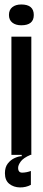

<svg xmlns="http://www.w3.org/2000/svg" viewBox="-20 -692 191 858"><path d="M31 0V-528H120V0ZM75 -579Q50 -579 35 -591Q20 -603 20 -625Q20 -648 35 -660Q50 -672 75 -672Q131 -672 131 -625Q131 -579 75 -579ZM118 134Q96 146 68.5 145.5Q41 145 21.5 129.5Q2 114 2 82Q2 55 15 38.5Q28 22 46 14Q64 6 77 6V-5H116V0Q84 14 72.5 30Q61 46 61 58Q61 80 80 79.5Q99 79 118 72Z"/></svg>

Font: Bricolage Grotesque 48pt Condensed
Style: Regular
Weight: 400
Width: 3
Designer: Mathieu Triay
Foundry: Atelier Triay
Version: Version 1.000; ttfautohint (v1.8.4.7-5d5b);gftools[0.9.32]